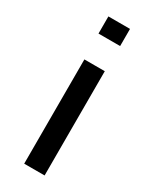

<svg xmlns="http://www.w3.org/2000/svg" viewBox="-189 -768 652 815"><g transform="rotate(30 137.0 -360.0)"><path d="M87 0V-511H187V0ZM84 -636V-720H190V-636Z"/></g></svg>

Font: Chivo Medium
Style: Regular
Weight: 400
Version: Version 2.002